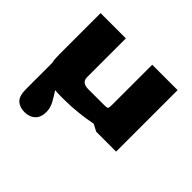

<svg xmlns="http://www.w3.org/2000/svg" viewBox="-154 -624 989 989"><g transform="rotate(45 340.5 -129.0)"><path d="M207 0Q187 0 170 -2Q190 28 204 54.5Q218 81 218 110Q218 149 196 169.5Q174 190 138 190Q103 190 81.5 170.5Q60 151 60 99V-90Q57 -103 56 -118Q55 -133 55 -148V-448H239V-166Q239 -126 287 -126H401Q423 -126 427 -130Q431 -134 431 -156V-448H616V0H471L433 -20Q393 -12 341 -6Q289 0 236 0Z"/></g></svg>

Font: Goldman
Style: Bold
Weight: 700
Designer: Jaikishan Patel
Version: Version 1.000; ttfautohint (v1.8.3)